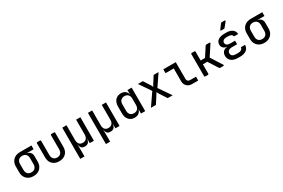

<svg xmlns="http://www.w3.org/2000/svg" viewBox="133 -2248 5733 3890"><g transform="rotate(-30 3000.0 -302.5)"><path d="M297 10Q232 10 183.5 -16.5Q135 -43 108 -90.5Q81 -138 81 -202V-339Q81 -402 108 -449.5Q135 -497 183.5 -523.5Q232 -550 297 -550H568V-462H404V-459Q455 -453 484.5 -418.5Q514 -384 514 -330V-202Q514 -138 487 -90.5Q460 -43 411.5 -16.5Q363 10 297 10ZM297 -78Q352 -78 383.5 -111Q415 -144 415 -202V-339Q415 -398 383.5 -430.5Q352 -463 297 -463Q242 -463 211 -429.5Q180 -396 180 -339V-202Q180 -144 211 -111Q242 -78 297 -78Z M899 10Q802 10 744 -47Q686 -104 686 -202V-530Q686 -550 706 -550H765Q785 -550 785 -530V-202Q785 -144 815.5 -110.5Q846 -77 899 -77Q953 -77 984 -110.5Q1015 -144 1015 -202V-530Q1015 -550 1035 -550H1094Q1114 -550 1114 -530V-202Q1114 -104 1055.5 -47Q997 10 899 10Z M1289 180V-550H1388V-202Q1388 -142 1416.5 -109Q1445 -76 1499 -76Q1552 -76 1582.5 -109Q1613 -142 1613 -202V-550H1712V0H1615V-105H1613Q1609 -52 1582.5 -21Q1556 10 1498 10Q1440 10 1415.5 -21Q1391 -52 1388 -105H1386L1388 21V180Z M1889 180V-550H1988V-202Q1988 -142 2016.5 -109Q2045 -76 2099 -76Q2152 -76 2182.5 -109Q2213 -142 2213 -202V-550H2312V0H2215V-105H2213Q2209 -52 2182.5 -21Q2156 10 2098 10Q2040 10 2015.5 -21Q1991 -52 1988 -105H1986L1988 21V180Z M2664 10Q2581 10 2531 -45.5Q2481 -101 2481 -196V-354Q2481 -449 2531 -504.5Q2581 -560 2664 -560Q2724 -560 2763.5 -529.5Q2803 -499 2813 -447H2815L2813 -550H2912V0H2814V-104H2813Q2803 -50 2763.5 -20Q2724 10 2664 10ZM2698 -76Q2751 -76 2782 -109Q2813 -142 2813 -202V-348Q2813 -408 2782 -441Q2751 -474 2698 -474Q2643 -474 2611.5 -441.5Q2580 -409 2580 -349V-202Q2580 -141 2611.5 -108.5Q2643 -76 2698 -76Z M3046 0 3241 -283 3059 -550H3174L3277 -389Q3284 -377 3290.5 -364Q3297 -351 3301 -343Q3304 -351 3310.5 -364Q3317 -377 3324 -389L3427 -550H3542L3360 -282L3554 0H3438L3326 -173Q3319 -184 3312 -198.5Q3305 -213 3301 -222Q3296 -213 3289 -198.5Q3282 -184 3274 -173L3162 0Z M4011 0Q3936 0 3890.5 -44Q3845 -88 3845 -161V-460H3653V-550H3944V-161Q3944 -128 3962.5 -109Q3981 -90 4013 -90H4152V0Z M4319 0Q4299 0 4299 -20V-530Q4299 -550 4319 -550H4378Q4398 -550 4398 -530V-327H4500L4636 -537Q4645 -550 4660 -550H4729Q4741 -550 4745 -543Q4749 -536 4742 -526L4585 -286L4752 -24Q4759 -14 4755 -7Q4751 0 4739 0H4669Q4653 0 4644 -13L4501 -237H4398V-20Q4398 0 4378 0Z M5135 7H5080Q4983 7 4927 -38Q4871 -83 4871 -158Q4871 -218 4904.5 -255.5Q4938 -293 4999 -297V-301Q4948 -305 4916 -336Q4884 -367 4884 -414Q4884 -482 4938 -519.5Q4992 -557 5083 -557H5130Q5218 -557 5270 -518Q5322 -479 5324 -412H5225Q5224 -440 5198.5 -456.5Q5173 -473 5130 -473H5083Q5038 -473 5012 -453.5Q4986 -434 4986 -400Q4986 -366 5012 -346Q5038 -326 5083 -326H5202V-243H5080Q5030 -243 5001.5 -220.5Q4973 -198 4973 -160Q4973 -122 5001.5 -100.5Q5030 -79 5080 -79H5135Q5182 -79 5209.5 -99Q5237 -119 5237 -152H5335Q5335 -79 5281 -36Q5227 7 5135 7ZM5066 -645Q5054 -645 5050 -652Q5046 -659 5054 -669L5132 -773Q5141 -785 5156 -785H5220Q5233 -785 5236.5 -778Q5240 -771 5232 -761L5148 -657Q5139 -645 5124 -645Z M5697 10Q5632 10 5583.5 -16.5Q5535 -43 5508 -90.5Q5481 -138 5481 -202V-339Q5481 -402 5508 -449.5Q5535 -497 5583.5 -523.5Q5632 -550 5697 -550H5968V-462H5804V-459Q5855 -453 5884.5 -418.5Q5914 -384 5914 -330V-202Q5914 -138 5887 -90.5Q5860 -43 5811.5 -16.5Q5763 10 5697 10ZM5697 -78Q5752 -78 5783.5 -111Q5815 -144 5815 -202V-339Q5815 -398 5783.5 -430.5Q5752 -463 5697 -463Q5642 -463 5611 -429.5Q5580 -396 5580 -339V-202Q5580 -144 5611 -111Q5642 -78 5697 -78Z"/></g></svg>

Font: Pitagon Sans Mono Medium
Style: Regular
Weight: 500
Monospace: yes
Designer: Travis Tran
Foundry: Pitagon
Version: Version 1.001; ttfautohint (v1.8.4.7-5d5b);gftools[0.9.26]